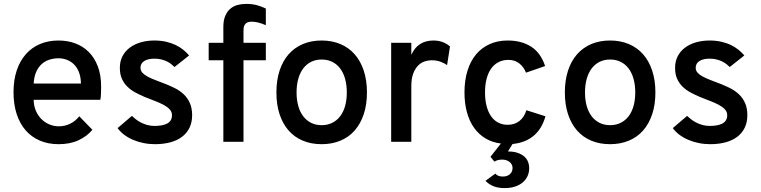

<svg xmlns="http://www.w3.org/2000/svg" viewBox="-20 -732 3928 991"><path d="M282.2 12.2Q229 12.2 186 -6.1Q143.1 -24.4 112.8 -58.8Q82.5 -93.3 66.2 -143.1Q49.8 -192.9 49.8 -255.9Q49.8 -318.8 66.4 -368.4Q83 -418 113.5 -452.4Q144 -486.8 186.8 -504.9Q229.5 -522.9 282.2 -522.9Q327.6 -522.9 367.4 -508.5Q407.2 -494.1 437.3 -464.6Q467.3 -435.1 484.6 -390.1Q502 -345.2 502 -284.2Q502 -267.6 501.2 -249Q500.5 -230.5 498 -216.8H153.8Q154.3 -185.1 165.3 -159.9Q176.3 -134.8 194.3 -116.9Q212.4 -99.1 235.4 -89.6Q258.3 -80.1 283.2 -80.1Q314.9 -80.1 342 -93.3Q369.1 -106.4 389.2 -131.8L457 -62Q429.2 -28.8 385.7 -8.3Q342.3 12.2 282.2 12.2ZM282.2 -431.2Q257.8 -431.2 235.4 -424.1Q212.9 -417 195.6 -401.6Q178.2 -386.2 167 -361.3Q155.8 -336.4 153.8 -300.8H397.9Q397 -336.4 386.7 -361.3Q376.5 -386.2 359.9 -401.6Q343.3 -417 323 -424.1Q302.7 -431.2 282.2 -431.2Z M779.8 12.2Q749.5 12.2 720.7 6.3Q691.9 0.5 666.7 -10.3Q641.6 -21 621.1 -36.4Q600.6 -51.8 586.9 -70.8L660.6 -133.8Q668.5 -126.5 679.7 -117.4Q690.9 -108.4 705.6 -100.6Q720.2 -92.8 738.3 -87.4Q756.3 -82 777.8 -82Q797.4 -82 814 -85Q830.6 -87.9 842.5 -94.2Q854.5 -100.6 861.1 -111.1Q867.7 -121.6 867.7 -137.2Q867.7 -155.3 855.2 -168.2Q842.8 -181.2 822.8 -191.7Q802.7 -202.1 777.3 -211.7Q752 -221.2 726.1 -231.9Q702.1 -242.2 679.2 -254.4Q656.2 -266.6 638.4 -283.7Q620.6 -300.8 609.6 -324.5Q598.6 -348.1 598.6 -381.8Q598.6 -416 612.5 -442.4Q626.5 -468.8 650.6 -486.6Q674.8 -504.4 707.3 -513.7Q739.7 -522.9 776.9 -522.9Q809.6 -522.9 837.2 -516.6Q864.7 -510.3 887 -499.5Q909.2 -488.8 926.3 -474.9Q943.4 -460.9 956.1 -445.8L880.9 -386.2Q874 -393.1 864.5 -400.6Q855 -408.2 842.3 -414.6Q829.6 -420.9 813.5 -425Q797.4 -429.2 776.9 -429.2Q743.7 -429.2 724.4 -417Q705.1 -404.8 705.1 -381.8Q705.1 -367.2 715.3 -356.2Q725.6 -345.2 743.2 -335.9Q760.7 -326.7 783.4 -318.1Q806.2 -309.6 831.1 -299.8Q857.4 -289.6 882.8 -276.9Q908.2 -264.2 928 -245.6Q947.8 -227.1 959.7 -200.7Q971.7 -174.3 971.7 -137.2Q971.7 -100.6 958 -72.5Q944.3 -44.4 919.2 -25.6Q894 -6.8 858.6 2.7Q823.2 12.2 779.8 12.2Z M1236.8 -420.9V0H1132.8V-420.9H1057.1V-511.2H1132.8V-592.8Q1132.8 -627.9 1143.1 -651.1Q1153.3 -674.3 1169.7 -687.7Q1186 -701.2 1207 -706.5Q1228 -711.9 1250 -711.9Q1280.3 -711.9 1304.7 -705.6Q1329.1 -699.2 1352.1 -688V-602.1Q1328.6 -611.8 1311.5 -616Q1294.4 -620.1 1278.8 -620.1Q1266.1 -620.1 1258.1 -616.7Q1250 -613.3 1245.1 -606.9Q1240.2 -600.6 1238.5 -592.3Q1236.8 -584 1236.8 -574.2V-511.2H1352.1V-420.9Z M1640.1 12.2Q1586.4 12.2 1543.2 -5.9Q1500 -23.9 1469.7 -58.3Q1439.5 -92.8 1423.1 -142.3Q1406.7 -191.9 1406.7 -254.9Q1406.7 -317.9 1423.1 -367.7Q1439.5 -417.5 1469.7 -451.9Q1500 -486.3 1543.2 -504.6Q1586.4 -522.9 1640.1 -522.9Q1693.4 -522.9 1736.8 -504.6Q1780.3 -486.3 1810.5 -451.9Q1840.8 -417.5 1857.4 -367.7Q1874 -317.9 1874 -254.9Q1874 -191.9 1857.4 -142.3Q1840.8 -92.8 1810.5 -58.3Q1780.3 -23.9 1736.8 -5.9Q1693.4 12.2 1640.1 12.2ZM1640.1 -85.9Q1669.9 -85.9 1694.1 -97.7Q1718.3 -109.4 1735.1 -131.1Q1752 -152.8 1761 -184.1Q1770 -215.3 1770 -254.9Q1770 -294.4 1761 -325.9Q1752 -357.4 1735.1 -379.4Q1718.3 -401.4 1694.1 -413.1Q1669.9 -424.8 1640.1 -424.8Q1610.4 -424.8 1586.4 -413.1Q1562.5 -401.4 1545.7 -379.4Q1528.8 -357.4 1519.8 -325.9Q1510.7 -294.4 1510.7 -254.9Q1510.7 -215.3 1519.8 -184.1Q1528.8 -152.8 1545.7 -131.1Q1562.5 -109.4 1586.4 -97.7Q1610.4 -85.9 1640.1 -85.9Z M1999 0V-511.2H2103V-449.2Q2121.1 -488.3 2149.9 -505.6Q2178.7 -522.9 2216.8 -522.9Q2267.6 -522.9 2302.7 -492.2L2287.6 -396Q2273.4 -405.8 2254.2 -413.3Q2234.9 -420.9 2207 -420.9Q2189.5 -420.9 2171.1 -414.8Q2152.8 -408.7 2137.7 -393.3Q2122.6 -377.9 2112.8 -352.3Q2103 -326.7 2103 -287.1V0Z M2585.4 238.8Q2549.3 238.8 2525.1 228.3Q2501 217.8 2485.8 201.2L2536.6 164.1Q2542.5 171.4 2552 175.3Q2561.5 179.2 2575.7 179.2Q2598.1 179.2 2611.8 167Q2625.5 154.8 2625.5 134.8Q2625.5 116.2 2610.1 104Q2594.7 91.8 2571.8 91.8Q2547.9 91.8 2531.7 102.1L2511.7 77.1L2565.4 8.8Q2521.5 3.4 2486.8 -17.1Q2452.1 -37.6 2427.7 -71.3Q2403.3 -105 2390.4 -151.4Q2377.4 -197.8 2377.4 -254.9Q2377.4 -317.9 2393.1 -367.7Q2408.7 -417.5 2437.7 -451.9Q2466.8 -486.3 2508.1 -504.6Q2549.3 -522.9 2600.6 -522.9Q2671.9 -522.9 2721.4 -491.2Q2771 -459.5 2793.5 -391.1L2694.8 -356.9Q2683.6 -386.2 2660.6 -404.5Q2637.7 -422.9 2604.5 -422.9Q2575.2 -422.9 2552.7 -411.1Q2530.3 -399.4 2514.9 -377.7Q2499.5 -356 2491.5 -325Q2483.4 -293.9 2483.4 -254.9Q2483.4 -215.8 2491.5 -184.8Q2499.5 -153.8 2514.4 -132.3Q2529.3 -110.8 2551 -99.4Q2572.8 -87.9 2600.6 -87.9Q2635.7 -87.9 2660.9 -107.4Q2686 -127 2696.8 -163.1L2795.4 -131.8Q2776.9 -66.4 2733.9 -30.8Q2690.9 4.9 2625.5 11.2L2601.6 49.8Q2630.9 49.8 2651.6 56.9Q2672.4 64 2685.8 75.7Q2699.2 87.4 2705.3 103Q2711.4 118.7 2711.4 136.2Q2711.4 158.7 2702.6 177.5Q2693.8 196.3 2677.5 210Q2661.1 223.6 2637.7 231.2Q2614.3 238.8 2585.4 238.8Z M3128.9 12.2Q3075.2 12.2 3032 -5.9Q2988.8 -23.9 2958.5 -58.3Q2928.2 -92.8 2911.9 -142.3Q2895.5 -191.9 2895.5 -254.9Q2895.5 -317.9 2911.9 -367.7Q2928.2 -417.5 2958.5 -451.9Q2988.8 -486.3 3032 -504.6Q3075.2 -522.9 3128.9 -522.9Q3182.1 -522.9 3225.6 -504.6Q3269 -486.3 3299.3 -451.9Q3329.6 -417.5 3346.2 -367.7Q3362.8 -317.9 3362.8 -254.9Q3362.8 -191.9 3346.2 -142.3Q3329.6 -92.8 3299.3 -58.3Q3269 -23.9 3225.6 -5.9Q3182.1 12.2 3128.9 12.2ZM3128.9 -85.9Q3158.7 -85.9 3182.9 -97.7Q3207 -109.4 3223.9 -131.1Q3240.7 -152.8 3249.8 -184.1Q3258.8 -215.3 3258.8 -254.9Q3258.8 -294.4 3249.8 -325.9Q3240.7 -357.4 3223.9 -379.4Q3207 -401.4 3182.9 -413.1Q3158.7 -424.8 3128.9 -424.8Q3099.1 -424.8 3075.2 -413.1Q3051.3 -401.4 3034.4 -379.4Q3017.6 -357.4 3008.5 -325.9Q2999.5 -294.4 2999.5 -254.9Q2999.5 -215.3 3008.5 -184.1Q3017.6 -152.8 3034.4 -131.1Q3051.3 -109.4 3075.2 -97.7Q3099.1 -85.9 3128.9 -85.9Z M3645.5 12.2Q3615.2 12.2 3586.4 6.3Q3557.6 0.5 3532.5 -10.3Q3507.3 -21 3486.8 -36.4Q3466.3 -51.8 3452.6 -70.8L3526.4 -133.8Q3534.2 -126.5 3545.4 -117.4Q3556.6 -108.4 3571.3 -100.6Q3585.9 -92.8 3604 -87.4Q3622.1 -82 3643.6 -82Q3663.1 -82 3679.7 -85Q3696.3 -87.9 3708.3 -94.2Q3720.2 -100.6 3726.8 -111.1Q3733.4 -121.6 3733.4 -137.2Q3733.4 -155.3 3720.9 -168.2Q3708.5 -181.2 3688.5 -191.7Q3668.5 -202.1 3643.1 -211.7Q3617.7 -221.2 3591.8 -231.9Q3567.9 -242.2 3544.9 -254.4Q3522 -266.6 3504.2 -283.7Q3486.3 -300.8 3475.3 -324.5Q3464.4 -348.1 3464.4 -381.8Q3464.4 -416 3478.3 -442.4Q3492.2 -468.8 3516.4 -486.6Q3540.5 -504.4 3573 -513.7Q3605.5 -522.9 3642.6 -522.9Q3675.3 -522.9 3702.9 -516.6Q3730.5 -510.3 3752.7 -499.5Q3774.9 -488.8 3792 -474.9Q3809.1 -460.9 3821.8 -445.8L3746.6 -386.2Q3739.7 -393.1 3730.2 -400.6Q3720.7 -408.2 3708 -414.6Q3695.3 -420.9 3679.2 -425Q3663.1 -429.2 3642.6 -429.2Q3609.4 -429.2 3590.1 -417Q3570.8 -404.8 3570.8 -381.8Q3570.8 -367.2 3581.1 -356.2Q3591.3 -345.2 3608.9 -335.9Q3626.5 -326.7 3649.2 -318.1Q3671.9 -309.6 3696.8 -299.8Q3723.1 -289.6 3748.5 -276.9Q3773.9 -264.2 3793.7 -245.6Q3813.5 -227.1 3825.4 -200.7Q3837.4 -174.3 3837.4 -137.2Q3837.4 -100.6 3823.7 -72.5Q3810.1 -44.4 3784.9 -25.6Q3759.8 -6.8 3724.4 2.7Q3689 12.2 3645.5 12.2Z"/></svg>

Font: Overpass
Style: Regular
Weight: 400
Designer: Delve Withrington
Foundry: Delve Fonts
Version: Version 1.001